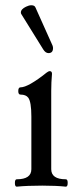

<svg xmlns="http://www.w3.org/2000/svg" viewBox="-20 -699 296 723"><path d="M36.1 0ZM177.7 -527.8Q179.7 -522.5 179.7 -518.1Q179.7 -499 162.6 -499Q151.4 -499 142.6 -513.2L60.5 -645.5Q58.6 -647.9 58.6 -651.9Q58.6 -664.6 78.1 -673.8Q88.9 -679.2 98.1 -679.2Q109.9 -679.2 113.3 -671.4ZM228 3.9Q190.9 0 139.2 0Q82.5 0 43 3.9Q36.1 3.9 36.1 -9.8Q36.1 -23.9 43 -23.9Q98.1 -23.9 98.1 -62V-259.8Q98.1 -315.4 86.4 -331.1Q77.6 -342.8 57.1 -342.8Q48.8 -342.8 48.8 -356Q48.8 -370.1 57.1 -370.1Q85.9 -370.1 155.8 -425.8Q163.1 -431.2 167 -431.2Q175.8 -431.2 175.8 -420.9Q172.9 -389.2 172.9 -356.9V-62Q172.9 -23.9 228 -23.9Q234.9 -23.9 234.9 -10.3Q234.9 3.9 228 3.9Z"/></svg>

Font: Junicode
Style: Regular
Weight: 400
Designer: Peter S. Baker
Foundry: Briery Creek Software
Version: Version 0.7.2